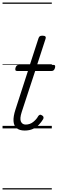

<svg xmlns="http://www.w3.org/2000/svg" viewBox="-20 -1011 455 1512"><path d="M174 17Q134 17 111.5 -1.5Q89 -20 86.5 -57Q84 -94 102 -149L200 -452H115Q104 -452 101.5 -458.5Q99 -465 102 -477Q106 -489 112 -494.5Q118 -500 129 -500H215L283 -709Q287 -721 293.5 -725.5Q300 -730 314 -730Q331 -730 337 -724Q343 -718 339 -706L272 -500H400Q411 -500 413.5 -494Q416 -488 413 -476Q409 -463 402.5 -457.5Q396 -452 386 -452H257L151 -129Q134 -76 145 -53Q156 -30 182 -30Q216 -30 242 -51Q268 -72 280 -95Q284 -102 291.5 -106Q299 -110 310 -103Q321 -97 322.5 -89Q324 -81 320 -73Q307 -51 287.5 -30Q268 -9 240 4Q212 17 174 17ZM0 471H388V481H0ZM0 -20H388V0H0ZM0 -505H388V-500H0ZM0 -991H388V-981H0Z"/></svg>

Font: Playwrite IE Guides
Style: Regular
Weight: 400
Designer: Veronika Burian, José Scaglione
Foundry: TypeTogether
Version: Version 1.003